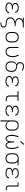

<svg xmlns="http://www.w3.org/2000/svg" viewBox="3396 -4190 1009 7840"><g transform="rotate(90 3900.0 -269.5)"><path d="M297 8Q273 8 248 5.5Q223 3 199.5 -3Q176 -9 153.5 -20.5Q131 -32 114 -49.5Q97 -67 88 -91Q79 -115 79 -139Q79 -163 87 -186Q95 -209 112 -226Q129 -243 150.5 -254Q172 -265 195 -271Q175 -277 156 -287.5Q137 -298 123 -313.5Q109 -329 102 -349.5Q95 -370 95 -391Q95 -414 103 -436Q111 -458 127 -474.5Q143 -491 163.5 -501.5Q184 -512 206.5 -518Q229 -524 251.5 -526Q274 -528 297 -528Q320 -528 342.5 -526Q365 -524 387 -518Q409 -512 429 -501Q449 -490 465 -474Q481 -458 490 -436.5Q499 -415 499 -393Q499 -392 499 -390.5Q499 -389 499 -388H456Q456 -389 456 -389.5Q456 -390 456 -391Q456 -408 448.5 -424.5Q441 -441 428 -452.5Q415 -464 399 -471Q383 -478 366 -482.5Q349 -487 331.5 -488.5Q314 -490 297 -490Q280 -490 262.5 -488.5Q245 -487 227.5 -483Q210 -479 194 -471.5Q178 -464 165 -452.5Q152 -441 145 -424.5Q138 -408 138 -390Q138 -373 145 -356Q152 -339 165.5 -327Q179 -315 195.5 -308Q212 -301 229 -296.5Q246 -292 264 -291Q282 -290 300 -290H361V-251H300Q280 -251 260.5 -249.5Q241 -248 222 -243.5Q203 -239 184.5 -231Q166 -223 151.5 -210Q137 -197 129.5 -178.5Q122 -160 122 -140Q122 -121 129.5 -102.5Q137 -84 151.5 -71.5Q166 -59 184 -51Q202 -43 220.5 -38.5Q239 -34 258.5 -32Q278 -30 297 -30Q316 -30 335 -31.5Q354 -33 372 -37.5Q390 -42 407.5 -49Q425 -56 439.5 -68Q454 -80 463 -97Q472 -114 472 -133Q472 -133 472 -133.5Q472 -134 472 -134H515Q515 -134 515 -133.5Q515 -133 515 -132Q515 -108 505 -85.5Q495 -63 477.5 -46.5Q460 -30 438 -19Q416 -8 392.5 -2Q369 4 345 6Q321 8 297 8Z M900 215V177H965Q984 177 1002.5 172Q1021 167 1035 155Q1049 143 1055.5 125Q1062 107 1062 88Q1062 70 1053.5 53Q1045 36 1030 25Q1015 14 997 8.5Q979 3 960.5 1Q942 -1 923.5 -0.5Q905 0 886.5 -1.5Q868 -3 849.5 -6.5Q831 -10 813.5 -16Q796 -22 779.5 -31Q763 -40 748.5 -51.5Q734 -63 722 -77.5Q710 -92 702.5 -109Q695 -126 692 -144.5Q689 -163 689 -182Q689 -207 694.5 -231.5Q700 -256 712.5 -278Q725 -300 743 -317.5Q761 -335 782.5 -348Q804 -361 827.5 -370Q851 -379 875 -385Q855 -390 835.5 -397.5Q816 -405 798 -415.5Q780 -426 764.5 -440Q749 -454 738 -471.5Q727 -489 722.5 -509.5Q718 -530 718 -550Q718 -574 724.5 -597Q731 -620 745 -639Q759 -658 778.5 -672.5Q798 -687 820 -697H695V-735H1105V-697H1002Q983 -697 963 -695.5Q943 -694 923.5 -691Q904 -688 885 -683Q866 -678 847.5 -670Q829 -662 813 -651Q797 -640 784.5 -624.5Q772 -609 766 -589.5Q760 -570 760 -550Q760 -531 766 -511.5Q772 -492 784.5 -476.5Q797 -461 813 -449.5Q829 -438 847.5 -430Q866 -422 885 -417Q904 -412 923.5 -409Q943 -406 963 -405Q983 -404 1002 -404H1043V-366H1002Q972 -366 941.5 -363Q911 -360 881 -352Q851 -344 823.5 -330Q796 -316 774.5 -294Q753 -272 742.5 -242.5Q732 -213 732 -182Q732 -182 732 -182Q732 -182 732 -182Q732 -160 738 -139Q744 -118 757.5 -101Q771 -84 789.5 -72Q808 -60 828.5 -53Q849 -46 870.5 -42.5Q892 -39 913.5 -38.5Q935 -38 957 -37Q979 -36 1000 -31Q1021 -26 1040.5 -16.5Q1060 -7 1075 9Q1090 25 1097.5 46Q1105 67 1105 88Q1105 115 1095.5 141Q1086 167 1065.5 184Q1045 201 1018.5 208Q992 215 965 215Z M1500 8Q1471 8 1442.5 3Q1414 -2 1388 -15.5Q1362 -29 1342 -50.5Q1322 -72 1309.5 -98Q1297 -124 1292 -152.5Q1287 -181 1287 -210V-310Q1287 -339 1292 -367.5Q1297 -396 1309.5 -422.5Q1322 -449 1342.5 -470Q1363 -491 1388.5 -504.5Q1414 -518 1442.5 -524.5Q1471 -531 1500 -531Q1529 -531 1557.5 -524.5Q1586 -518 1611.5 -504.5Q1637 -491 1657.5 -470Q1678 -449 1690.5 -422.5Q1703 -396 1708 -367.5Q1713 -339 1713 -310V-210Q1713 -181 1708 -152.5Q1703 -124 1690.5 -98Q1678 -72 1658 -50.5Q1638 -29 1612 -15.5Q1586 -2 1557.5 3Q1529 8 1500 8ZM1500 -30Q1523 -30 1546.5 -34.5Q1570 -39 1590.5 -50.5Q1611 -62 1627 -79.5Q1643 -97 1653 -118.5Q1663 -140 1666.5 -163.5Q1670 -187 1670 -210V-310Q1670 -334 1666.5 -357.5Q1663 -381 1653 -402.5Q1643 -424 1626.5 -441.5Q1610 -459 1589 -470Q1568 -481 1544.5 -485.5Q1521 -490 1498 -490Q1474 -490 1451 -485Q1428 -480 1408 -468.5Q1388 -457 1372 -439.5Q1356 -422 1346.5 -401Q1337 -380 1333.5 -356.5Q1330 -333 1330 -310V-210Q1330 -187 1333.5 -163.5Q1337 -140 1347 -118.5Q1357 -97 1373 -79.5Q1389 -62 1409.5 -50.5Q1430 -39 1453.5 -34.5Q1477 -30 1500 -30Z M2096 8Q2068 8 2040 2Q2012 -4 1988 -18Q1964 -32 1945 -53.5Q1926 -75 1915 -100.5Q1904 -126 1899.5 -154Q1895 -182 1895 -210V-520H1938V-210Q1938 -187 1941 -164.5Q1944 -142 1952.5 -121.5Q1961 -101 1975.5 -83Q1990 -65 2009 -53Q2028 -41 2050.5 -35.5Q2073 -30 2095 -30Q2124 -30 2152 -40Q2180 -50 2200.5 -70.5Q2221 -91 2234 -117.5Q2247 -144 2255 -172Q2263 -200 2267 -228.5Q2271 -257 2271 -286Q2271 -346 2255 -403.5Q2239 -461 2209 -512L2246 -532Q2278 -476 2295.5 -413.5Q2313 -351 2313 -286Q2313 -252 2308 -218Q2303 -184 2293 -151Q2283 -118 2265.5 -88Q2248 -58 2222.5 -35Q2197 -12 2163.5 -2Q2130 8 2096 8Z M2700 8Q2671 8 2642.5 3Q2614 -2 2588 -15.5Q2562 -29 2542 -50.5Q2522 -72 2509.5 -98Q2497 -124 2492 -152.5Q2487 -181 2487 -210V-255Q2487 -285 2494 -315.5Q2501 -346 2517.5 -371.5Q2534 -397 2559 -415Q2584 -433 2613 -443Q2591 -450 2572 -463Q2553 -476 2540 -495Q2527 -514 2521.5 -536.5Q2516 -559 2516 -582Q2516 -604 2521 -625.5Q2526 -647 2537 -666.5Q2548 -686 2564.5 -701.5Q2581 -717 2601 -726Q2621 -735 2643 -739Q2665 -743 2687 -743Q2736 -743 2783.5 -729Q2831 -715 2874 -692L2854 -658Q2816 -678 2774.5 -691.5Q2733 -705 2690 -705Q2664 -705 2639.5 -698Q2615 -691 2596 -674Q2577 -657 2567.5 -632.5Q2558 -608 2558 -583Q2558 -563 2564 -544Q2570 -525 2582 -510Q2594 -495 2612 -486Q2630 -477 2649 -473Q2668 -469 2687 -466.5Q2706 -464 2725.5 -460Q2745 -456 2763.5 -451.5Q2782 -447 2800.5 -440Q2819 -433 2835.5 -422.5Q2852 -412 2866 -398.5Q2880 -385 2890 -368Q2900 -351 2905 -332Q2910 -313 2911.5 -293.5Q2913 -274 2913 -255V-210Q2913 -181 2908 -152.5Q2903 -124 2890.5 -98Q2878 -72 2858 -50.5Q2838 -29 2812 -15.5Q2786 -2 2757.5 3Q2729 8 2700 8ZM2700 -30Q2723 -30 2746.5 -34.5Q2770 -39 2790.5 -50.5Q2811 -62 2827 -79.5Q2843 -97 2853 -118.5Q2863 -140 2866.5 -163.5Q2870 -187 2870 -210V-255Q2870 -281 2866 -307.5Q2862 -334 2847 -355.5Q2832 -377 2809 -391Q2786 -405 2761 -412.5Q2736 -420 2710 -424.5Q2684 -429 2658 -433Q2638 -429 2619.5 -420.5Q2601 -412 2586 -399Q2571 -386 2559.5 -369.5Q2548 -353 2541.5 -334Q2535 -315 2532.5 -295Q2530 -275 2530 -255V-210Q2530 -187 2533.5 -163.5Q2537 -140 2547 -118.5Q2557 -97 2573 -79.5Q2589 -62 2609.5 -50.5Q2630 -39 2653.5 -34.5Q2677 -30 2700 -30Z M3297 8Q3273 8 3248 5.5Q3223 3 3199.5 -3Q3176 -9 3153.5 -20.5Q3131 -32 3114 -49.5Q3097 -67 3088 -91Q3079 -115 3079 -139Q3079 -163 3087 -186Q3095 -209 3112 -226Q3129 -243 3150.5 -254Q3172 -265 3195 -271Q3175 -277 3156 -287.5Q3137 -298 3123 -313.5Q3109 -329 3102 -349.5Q3095 -370 3095 -391Q3095 -414 3103 -436Q3111 -458 3127 -474.5Q3143 -491 3163.5 -501.5Q3184 -512 3206.5 -518Q3229 -524 3251.5 -526Q3274 -528 3297 -528Q3320 -528 3342.5 -526Q3365 -524 3387 -518Q3409 -512 3429 -501Q3449 -490 3465 -474Q3481 -458 3490 -436.5Q3499 -415 3499 -393Q3499 -392 3499 -390.5Q3499 -389 3499 -388H3456Q3456 -389 3456 -389.5Q3456 -390 3456 -391Q3456 -408 3448.5 -424.5Q3441 -441 3428 -452.5Q3415 -464 3399 -471Q3383 -478 3366 -482.5Q3349 -487 3331.5 -488.5Q3314 -490 3297 -490Q3280 -490 3262.5 -488.5Q3245 -487 3227.5 -483Q3210 -479 3194 -471.5Q3178 -464 3165 -452.5Q3152 -441 3145 -424.5Q3138 -408 3138 -390Q3138 -373 3145 -356Q3152 -339 3165.5 -327Q3179 -315 3195.5 -308Q3212 -301 3229 -296.5Q3246 -292 3264 -291Q3282 -290 3300 -290H3361V-251H3300Q3280 -251 3260.5 -249.5Q3241 -248 3222 -243.5Q3203 -239 3184.5 -231Q3166 -223 3151.5 -210Q3137 -197 3129.5 -178.5Q3122 -160 3122 -140Q3122 -121 3129.5 -102.5Q3137 -84 3151.5 -71.5Q3166 -59 3184 -51Q3202 -43 3220.5 -38.5Q3239 -34 3258.5 -32Q3278 -30 3297 -30Q3316 -30 3335 -31.5Q3354 -33 3372 -37.5Q3390 -42 3407.5 -49Q3425 -56 3439.5 -68Q3454 -80 3463 -97Q3472 -114 3472 -133Q3472 -133 3472 -133.5Q3472 -134 3472 -134H3515Q3515 -134 3515 -133.5Q3515 -133 3515 -132Q3515 -108 3505 -85.5Q3495 -63 3477.5 -46.5Q3460 -30 3438 -19Q3416 -8 3392.5 -2Q3369 4 3345 6Q3321 8 3297 8Z M4033 0Q4013 0 3992 -3.5Q3971 -7 3952.5 -16Q3934 -25 3919 -40Q3904 -55 3895 -74Q3886 -93 3882.5 -113.5Q3879 -134 3879 -155V-482H3695V-520H4105V-482H3921V-155Q3921 -132 3927.5 -109Q3934 -86 3949.5 -69.5Q3965 -53 3987.5 -45.5Q4010 -38 4033 -38H4111V0Z M4497 8Q4473 8 4448 5.5Q4423 3 4399.5 -3Q4376 -9 4353.5 -20.5Q4331 -32 4314 -49.5Q4297 -67 4288 -91Q4279 -115 4279 -139Q4279 -163 4287 -186Q4295 -209 4312 -226Q4329 -243 4350.5 -254Q4372 -265 4395 -271Q4375 -277 4356 -287.5Q4337 -298 4323 -313.5Q4309 -329 4302 -349.5Q4295 -370 4295 -391Q4295 -414 4303 -436Q4311 -458 4327 -474.5Q4343 -491 4363.5 -501.5Q4384 -512 4406.5 -518Q4429 -524 4451.5 -526Q4474 -528 4497 -528Q4520 -528 4542.5 -526Q4565 -524 4587 -518Q4609 -512 4629 -501Q4649 -490 4665 -474Q4681 -458 4690 -436.5Q4699 -415 4699 -393Q4699 -392 4699 -390.5Q4699 -389 4699 -388H4656Q4656 -389 4656 -389.5Q4656 -390 4656 -391Q4656 -408 4648.5 -424.5Q4641 -441 4628 -452.5Q4615 -464 4599 -471Q4583 -478 4566 -482.5Q4549 -487 4531.5 -488.5Q4514 -490 4497 -490Q4480 -490 4462.5 -488.5Q4445 -487 4427.5 -483Q4410 -479 4394 -471.5Q4378 -464 4365 -452.5Q4352 -441 4345 -424.5Q4338 -408 4338 -390Q4338 -373 4345 -356Q4352 -339 4365.5 -327Q4379 -315 4395.5 -308Q4412 -301 4429 -296.5Q4446 -292 4464 -291Q4482 -290 4500 -290H4561V-251H4500Q4480 -251 4460.5 -249.5Q4441 -248 4422 -243.5Q4403 -239 4384.5 -231Q4366 -223 4351.5 -210Q4337 -197 4329.5 -178.5Q4322 -160 4322 -140Q4322 -121 4329.5 -102.5Q4337 -84 4351.5 -71.5Q4366 -59 4384 -51Q4402 -43 4420.5 -38.5Q4439 -34 4458.5 -32Q4478 -30 4497 -30Q4516 -30 4535 -31.5Q4554 -33 4572 -37.5Q4590 -42 4607.5 -49Q4625 -56 4639.5 -68Q4654 -80 4663 -97Q4672 -114 4672 -133Q4672 -133 4672 -133.5Q4672 -134 4672 -134H4715Q4715 -134 4715 -133.5Q4715 -133 4715 -132Q4715 -108 4705 -85.5Q4695 -63 4677.5 -46.5Q4660 -30 4638 -19Q4616 -8 4592.5 -2Q4569 4 4545 6Q4521 8 4497 8Z M4895 215V-310Q4895 -338 4899.5 -366.5Q4904 -395 4916 -421Q4928 -447 4947 -468.5Q4966 -490 4991 -503.5Q5016 -517 5044 -522.5Q5072 -528 5101 -528Q5130 -528 5158.5 -522.5Q5187 -517 5212.5 -503.5Q5238 -490 5258 -469Q5278 -448 5290.5 -422Q5303 -396 5308 -367.5Q5313 -339 5313 -310V-210Q5313 -182 5308.5 -154Q5304 -126 5293 -100.5Q5282 -75 5263.5 -53.5Q5245 -32 5221 -18Q5197 -4 5169.5 2Q5142 8 5114 8Q5086 8 5058 2Q5030 -4 5006 -19.5Q4982 -35 4965 -57.5Q4948 -80 4938 -107V215ZM5101 -30Q5124 -30 5147.5 -35Q5171 -40 5191.5 -51Q5212 -62 5227.5 -80Q5243 -98 5253 -119Q5263 -140 5266.5 -163.5Q5270 -187 5270 -210V-310Q5270 -333 5266.5 -356.5Q5263 -380 5253.5 -401Q5244 -422 5228 -440Q5212 -458 5191.5 -469Q5171 -480 5147.5 -485Q5124 -490 5101 -490Q5078 -490 5055 -485Q5032 -480 5012.5 -468.5Q4993 -457 4977.5 -439Q4962 -421 4953 -400Q4944 -379 4941 -356Q4938 -333 4938 -310V-210Q4938 -187 4941 -164Q4944 -141 4953 -120Q4962 -99 4977.5 -81Q4993 -63 5012.5 -51.5Q5032 -40 5055 -35Q5078 -30 5101 -30Z M5641 8Q5620 8 5600 1.5Q5580 -5 5564 -18.5Q5548 -32 5536 -49.5Q5524 -67 5516 -86Q5508 -105 5502.5 -125.5Q5497 -146 5493.5 -166.5Q5490 -187 5488.5 -207.5Q5487 -228 5487 -249Q5487 -321 5504 -392Q5521 -463 5551 -528L5590 -512Q5561 -450 5545.5 -383.5Q5530 -317 5530 -249Q5530 -232 5531 -215.5Q5532 -199 5534 -182Q5536 -165 5539.5 -148.5Q5543 -132 5548.5 -116Q5554 -100 5562 -84.5Q5570 -69 5581.5 -56.5Q5593 -44 5609 -37Q5625 -30 5642 -30Q5659 -30 5675.5 -38Q5692 -46 5703.5 -59Q5715 -72 5723 -88Q5731 -104 5736.5 -121Q5742 -138 5745 -155Q5748 -172 5750 -189.5Q5752 -207 5753 -224.5Q5754 -242 5754 -260V-338H5796V-260Q5796 -242 5797 -224.5Q5798 -207 5800 -189.5Q5802 -172 5805 -155Q5808 -138 5813.5 -121Q5819 -104 5827 -88Q5835 -72 5846.5 -59Q5858 -46 5874.5 -38Q5891 -30 5908 -30Q5925 -30 5941 -37Q5957 -44 5968.5 -56.5Q5980 -69 5988 -84.5Q5996 -100 6001.5 -116Q6007 -132 6010.5 -148.5Q6014 -165 6016 -182Q6018 -199 6019 -215.5Q6020 -232 6020 -249Q6020 -317 6004.5 -383.5Q5989 -450 5960 -512L5999 -528Q6029 -463 6046 -392Q6063 -321 6063 -249Q6063 -228 6061.5 -207.5Q6060 -187 6056.5 -166.5Q6053 -146 6047.5 -125.5Q6042 -105 6034 -86Q6026 -67 6014 -49.5Q6002 -32 5986 -18.5Q5970 -5 5950 1.5Q5930 8 5909 8Q5892 8 5875 3.5Q5858 -1 5844 -10.5Q5830 -20 5819 -33.5Q5808 -47 5799.5 -62Q5791 -77 5785 -93Q5779 -109 5775 -126Q5771 -109 5765 -93Q5759 -77 5750.5 -62Q5742 -47 5731 -33.5Q5720 -20 5706 -10.5Q5692 -1 5675 3.5Q5658 8 5641 8ZM5768 -589 5739 -611 5857 -754 5893 -726Z M6449 8Q6420 8 6391.5 2.5Q6363 -3 6337.5 -16.5Q6312 -30 6292 -51Q6272 -72 6259.5 -98Q6247 -124 6242 -152.5Q6237 -181 6237 -210V-310Q6237 -338 6241.5 -365.5Q6246 -393 6257.5 -418Q6269 -443 6287.5 -464.5Q6306 -486 6330 -499.5Q6354 -513 6381 -520.5Q6408 -528 6435 -528Q6439 -528 6442.5 -528Q6446 -528 6450 -528L6727 -520V-482L6575 -486Q6596 -472 6612 -452Q6628 -432 6637.5 -408.5Q6647 -385 6651 -360Q6655 -335 6655 -310V-210Q6655 -182 6650.5 -153.5Q6646 -125 6634 -99Q6622 -73 6603 -51.5Q6584 -30 6559 -16.5Q6534 -3 6506 2.5Q6478 8 6449 8ZM6449 -30Q6472 -30 6495 -35Q6518 -40 6537.5 -51.5Q6557 -63 6572.5 -81Q6588 -99 6597 -120Q6606 -141 6609 -164Q6612 -187 6612 -210V-310Q6612 -332 6609 -353.5Q6606 -375 6598 -395.5Q6590 -416 6577 -433.5Q6564 -451 6546 -463.5Q6528 -476 6507 -482Q6486 -488 6464 -489L6450 -490Q6447 -490 6444 -490Q6441 -490 6438 -490Q6416 -490 6394 -483.5Q6372 -477 6353 -465.5Q6334 -454 6319 -436.5Q6304 -419 6295 -398Q6286 -377 6283 -355Q6280 -333 6280 -310V-210Q6280 -187 6283.5 -163.5Q6287 -140 6296.5 -119Q6306 -98 6322 -80Q6338 -62 6358.5 -51Q6379 -40 6402.5 -35Q6426 -30 6449 -30Z M7047 8Q7023 8 6998 5.5Q6973 3 6949.5 -3Q6926 -9 6903.5 -20.5Q6881 -32 6864 -49.5Q6847 -67 6838 -91Q6829 -115 6829 -139Q6829 -163 6837 -186Q6845 -209 6862 -226Q6879 -243 6900.5 -254Q6922 -265 6945 -271Q6925 -277 6906 -287.5Q6887 -298 6873 -313.5Q6859 -329 6852 -349.5Q6845 -370 6845 -391Q6845 -414 6853 -436Q6861 -458 6877 -474.5Q6893 -491 6913.5 -501.5Q6934 -512 6956.5 -518Q6979 -524 7001.5 -526Q7024 -528 7047 -528Q7070 -528 7092.5 -526Q7115 -524 7137 -518Q7159 -512 7179 -501Q7199 -490 7215 -474Q7231 -458 7240 -436.5Q7249 -415 7249 -393Q7249 -392 7249 -390.5Q7249 -389 7249 -388H7206Q7206 -389 7206 -389.5Q7206 -390 7206 -391Q7206 -408 7198.5 -424.5Q7191 -441 7178 -452.5Q7165 -464 7149 -471Q7133 -478 7116 -482.5Q7099 -487 7081.5 -488.5Q7064 -490 7047 -490Q7030 -490 7012.5 -488.5Q6995 -487 6977.5 -483Q6960 -479 6944 -471.5Q6928 -464 6915 -452.5Q6902 -441 6895 -424.5Q6888 -408 6888 -390Q6888 -373 6895 -356Q6902 -339 6915.5 -327Q6929 -315 6945.5 -308Q6962 -301 6979 -296.5Q6996 -292 7014 -291Q7032 -290 7050 -290H7111V-251H7050Q7030 -251 7010.5 -249.5Q6991 -248 6972 -243.5Q6953 -239 6934.5 -231Q6916 -223 6901.5 -210Q6887 -197 6879.5 -178.5Q6872 -160 6872 -140Q6872 -121 6879.5 -102.5Q6887 -84 6901.5 -71.5Q6916 -59 6934 -51Q6952 -43 6970.5 -38.5Q6989 -34 7008.5 -32Q7028 -30 7047 -30Q7066 -30 7085 -31.5Q7104 -33 7122 -37.5Q7140 -42 7157.5 -49Q7175 -56 7189.5 -68Q7204 -80 7213 -97Q7222 -114 7222 -133Q7222 -133 7222 -133.5Q7222 -134 7222 -134H7265Q7265 -134 7265 -133.5Q7265 -133 7265 -132Q7265 -108 7255 -85.5Q7245 -63 7227.5 -46.5Q7210 -30 7188 -19Q7166 -8 7142.5 -2Q7119 4 7095 6Q7071 8 7047 8Z M7688 0Q7670 0 7652 -3Q7634 -6 7618 -14Q7602 -22 7589 -35Q7576 -48 7568 -64Q7560 -80 7557 -98Q7554 -116 7554 -134V-482H7424V-520H7596V-134Q7596 -115 7601 -96.5Q7606 -78 7619 -64Q7632 -50 7650.5 -44Q7669 -38 7688 -38H7747V0Z"/></g></svg>

Font: Zed Sans Extralight Extended
Style: Regular
Weight: 200
Width: 7
Designer: Belleve Invis
Foundry: Belleve Invis
Version: Version 1.0.0; ttfautohint (v1.8.4)